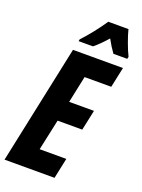

<svg xmlns="http://www.w3.org/2000/svg" viewBox="-174 -1007 801 1083"><g transform="rotate(20 226.5 -465.5)"><path d="M148 -714H448L422 -592H262L228 -431H377L351 -309H203L163 -123H323L297 0H-3ZM163 -782Q226 -850 281 -931H402Q409 -902 425 -858Q441 -814 456 -784L453 -771H370Q347 -802 323 -846Q282 -799 247 -771H161Z"/></g></svg>

Font: Noto Sans Display Ex Bold Cond
Style: Italic
Weight: 800
Width: 3
Italic angle: -12°
Designer: Monotype Design team
Foundry: Monotype Imaging Inc.
Version: Version 1.000